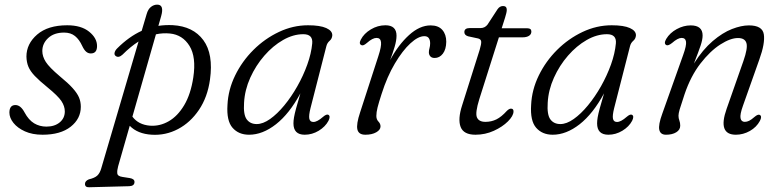

<svg xmlns="http://www.w3.org/2000/svg" viewBox="-20 -572 3376 828"><path d="M180 -26Q215.5 -26 237.5 -44.2Q259.5 -62.5 259.5 -91.5Q259.5 -114 244.8 -136.2Q230 -158.5 184 -196Q149.5 -224 130 -244.5Q110.5 -265 102.5 -284.2Q94.5 -303.5 94 -328Q94 -383 140.2 -423Q186.5 -463 270 -463Q330 -463 364.2 -435.5Q398.5 -408 398.5 -373.5Q398.5 -341.5 371.5 -341.5Q360.5 -341.5 351.8 -348.8Q343 -356 334.5 -374Q322 -401.5 303.5 -416.5Q285 -431.5 256.5 -431.5Q213 -431.5 187.8 -408Q162.5 -384.5 162.5 -352Q162.5 -328.5 177.5 -305Q192.5 -281.5 237.5 -243.5Q274 -213.5 293.5 -191.8Q313 -170 320.8 -151.5Q328.5 -133 328.5 -111.5Q328.5 -60 284.8 -25.5Q241 9 163.5 9Q119.5 9 87.5 -5.5Q55.5 -20 38 -42Q20.5 -64 20.5 -87Q21 -119 46.5 -119Q69 -119 86 -87Q103.5 -54.5 127.2 -40.2Q151 -26 180 -26Z M508.5 -336.5Q491.5 -321 479 -330.5Q472 -335.5 474.2 -345Q476.5 -354.5 485 -363Q536 -414 591 -439L612.5 -511.5Q618.5 -532.5 631 -542.2Q643.5 -552 658 -552Q689 -552 675 -502.5L663 -460.5Q693 -465 725 -463.5Q813 -458.5 857 -398.8Q901 -339 885.5 -228.5Q875 -153 838 -98.2Q801 -43.5 747.8 -15.5Q694.5 12.5 635 9Q573.5 5.5 539.5 -29.5L489.5 145Q484.5 163 485.8 175.5Q487 188 508 191L540 196Q560 199.5 560 212.5Q560 230 537.5 231L365 235.5Q346.5 236.5 346.5 221Q346.5 208.5 363 201.5Q388.5 195.5 399.5 185.2Q410.5 175 416.5 154.5L577.5 -393Q543.5 -371.5 508.5 -336.5ZM627 -30Q669 -27 707.5 -49Q746 -71 774.2 -118.2Q802.5 -165.5 813.5 -237.5Q827 -326 797.2 -374Q767.5 -422 713 -427.5Q682 -430.5 652.5 -424L551 -69Q577 -34 627 -30Z M1319 -105.5Q1311 -73.5 1314 -59.8Q1317 -46 1331.5 -46Q1348 -46 1373 -68Q1388 -81 1396 -77Q1406.5 -71 1396.5 -51Q1383 -25.5 1354.5 -8.2Q1326 9 1294 9Q1245.5 9 1245.5 -40Q1245.5 -51.5 1248 -66.2Q1250.5 -81 1257 -105Q1263.5 -129 1275.5 -169.5Q1228 -81.5 1170.2 -36.2Q1112.5 9 1054 9Q1009 9 982.8 -21Q956.5 -51 961 -119.5Q964 -185 994 -246.5Q1024 -308 1073 -356.8Q1122 -405.5 1182.8 -434.2Q1243.5 -463 1308.5 -463Q1360.5 -463 1387 -451Q1413.5 -439 1413 -419.5Q1412 -405 1401.5 -396Q1391 -387 1387.5 -373ZM1032.5 -129Q1029 -77.5 1044 -57.2Q1059 -37 1087 -37Q1114 -37 1144.8 -58.8Q1175.5 -80.5 1206 -117.5Q1236.5 -154.5 1262.2 -200Q1288 -245.5 1305.2 -293.5Q1322.5 -341.5 1326.5 -385Q1330 -424.5 1288 -424.5Q1244.5 -424.5 1200.8 -399.5Q1157 -374.5 1120 -332Q1083 -289.5 1059.2 -236.8Q1035.5 -184 1032.5 -129Z M1539.5 -377Q1526 -382 1536 -401Q1549.5 -427.5 1579.2 -445.2Q1609 -463 1642 -463Q1690 -463 1690 -418Q1690 -397.5 1681.8 -369.8Q1673.5 -342 1662.5 -313Q1698 -379 1744 -420.8Q1790 -462.5 1837 -462.5Q1870.5 -462.5 1887.5 -443Q1904.5 -423.5 1904.5 -392Q1904 -359 1889.8 -340.5Q1875.5 -322 1854.5 -322Q1842 -322 1835.8 -329Q1829.5 -336 1829.5 -346.5Q1829.5 -355 1832.2 -364.2Q1835 -373.5 1835 -385.5Q1835 -399 1829.2 -407.5Q1823.5 -416 1810 -416Q1783.5 -416 1749.8 -385Q1716 -354 1682.8 -298Q1649.5 -242 1625.5 -166.5Q1613.5 -129.5 1608.2 -108.5Q1603 -87.5 1603 -72Q1603 -57 1612 -47.8Q1621 -38.5 1621 -27Q1621 -12 1602.5 -1.5Q1584 9 1555.5 9Q1526.5 9 1521.2 -13.8Q1516 -36.5 1533 -87.5L1611.5 -329.5Q1625.5 -372 1623.2 -390.2Q1621 -408.5 1604 -408.5Q1586.5 -408.5 1562.5 -387Q1547 -373.5 1539.5 -377Z M2042.5 -406 1998.5 -415.5Q1982.5 -420.5 1982.5 -433.5Q1982.5 -451 2006 -451H2052.5Q2071 -451 2082.5 -466L2125.5 -532Q2135 -546 2149.5 -546Q2165.5 -546 2165.5 -529.5Q2165.5 -519 2158 -495.5L2143.5 -450H2254.5Q2271.5 -450 2271.5 -436Q2271.5 -424 2261.2 -417.5Q2251 -411 2233.5 -411H2131.5L2047 -144.5Q2028.5 -85 2036.8 -65.8Q2045 -46.5 2073.5 -46.5Q2099 -46.5 2120.8 -57.2Q2142.5 -68 2165.5 -93.5Q2175.5 -103.5 2183.5 -103.5Q2195 -103.5 2194.5 -91Q2194 -72 2170.5 -48.5Q2147 -25 2109.8 -8Q2072.5 9 2030.5 9Q1979.5 9 1966.5 -24.5Q1953.5 -58 1973 -118L2048.5 -357Q2056 -382 2055.2 -392.2Q2054.5 -402.5 2042.5 -406Z M2628.5 -105.5Q2620.5 -73.5 2623.5 -59.8Q2626.5 -46 2641 -46Q2657.5 -46 2682.5 -68Q2697.5 -81 2705.5 -77Q2716 -71 2706 -51Q2692.5 -25.5 2664 -8.2Q2635.5 9 2603.5 9Q2555 9 2555 -40Q2555 -51.5 2557.5 -66.2Q2560 -81 2566.5 -105Q2573 -129 2585 -169.5Q2537.5 -81.5 2479.8 -36.2Q2422 9 2363.5 9Q2318.5 9 2292.2 -21Q2266 -51 2270.5 -119.5Q2273.5 -185 2303.5 -246.5Q2333.5 -308 2382.5 -356.8Q2431.5 -405.5 2492.2 -434.2Q2553 -463 2618 -463Q2670 -463 2696.5 -451Q2723 -439 2722.5 -419.5Q2721.5 -405 2711 -396Q2700.5 -387 2697 -373ZM2342 -129Q2338.5 -77.5 2353.5 -57.2Q2368.5 -37 2396.5 -37Q2423.5 -37 2454.2 -58.8Q2485 -80.5 2515.5 -117.5Q2546 -154.5 2571.8 -200Q2597.5 -245.5 2614.8 -293.5Q2632 -341.5 2636 -385Q2639.5 -424.5 2597.5 -424.5Q2554 -424.5 2510.2 -399.5Q2466.5 -374.5 2429.5 -332Q2392.5 -289.5 2368.8 -236.8Q2345 -184 2342 -129Z M2853.5 -377.5Q2841.5 -384 2853 -404Q2869 -430.5 2898.5 -446.5Q2928 -462.5 2958.5 -462.5Q3010 -462.5 3010 -419Q3010 -401 3001.2 -375Q2992.5 -349 2972.5 -298Q3011 -358.5 3053.5 -394.8Q3096 -431 3136.5 -446.8Q3177 -462.5 3209.5 -462.5Q3268 -462.5 3274 -424Q3280 -385.5 3254.5 -315L3184 -116Q3170.5 -78.5 3173.5 -62.5Q3176.5 -46.5 3192 -46.5Q3201 -46.5 3210.8 -51.2Q3220.5 -56 3233.5 -67.5Q3248.5 -80.5 3256.5 -76.5Q3267.5 -70.5 3257 -50.5Q3242.5 -23.5 3213.8 -7.2Q3185 9 3153.5 9Q3074 9 3113.5 -102.5L3186 -309Q3205.5 -364.5 3199 -386.2Q3192.5 -408 3162.5 -408Q3130 -408 3086.2 -380Q3042.5 -352 3000.5 -297.8Q2958.5 -243.5 2932 -165Q2916 -117.5 2911 -100Q2906 -82.5 2906 -73Q2906 -62 2909.8 -52.2Q2913.5 -42.5 2913.5 -30Q2913.5 -12 2896.2 -1.5Q2879 9 2852 9Q2828 9 2823.2 -12.2Q2818.5 -33.5 2836 -81.5L2926 -334.5Q2941 -376 2938.5 -392.2Q2936 -408.5 2919.5 -408.5Q2903 -408.5 2878 -386.5Q2861.5 -373.5 2853.5 -377.5Z"/></svg>

Font: Fraunces 9pt Soft Light
Style: Italic
Weight: 300
Italic angle: -16°
Version: Version 1.000;[0bf87f6ff]